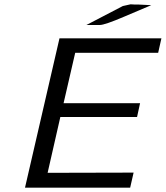

<svg xmlns="http://www.w3.org/2000/svg" viewBox="-20 -872 769 891"><path d="M381 -756 550 -844 586 -852Q589 -852 595 -851.5Q601 -851 604 -851H621L682 -848L557 -795Q466 -756 443 -756ZM96 -1 256 -694H729L714 -627H329L275 -393H630L616 -329H260L201 -70L600 -71L584 -1Z"/></svg>

Font: Coval
Style: Light Italic
Weight: 300
Foundry: Context Ltd
Version: Version 001.000